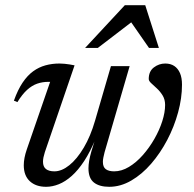

<svg xmlns="http://www.w3.org/2000/svg" viewBox="-20 -709 746 739"><path d="M407 -454.5H479L382.5 -123Q379.5 -111.5 377.8 -102.5Q376 -93.5 376 -86Q376 -66 387.2 -57.8Q398.5 -49.5 419.5 -49.5Q448 -49.5 476.2 -66.5Q504.5 -83.5 529.5 -111.8Q554.5 -140 574 -174Q593.5 -208 604.5 -242.2Q615.5 -276.5 615.5 -305Q615.5 -326 606 -341.5Q596.5 -357 584 -368.5Q571.5 -380 562 -388.8Q552.5 -397.5 552.5 -405Q552.5 -434.5 572.2 -449.5Q592 -464.5 616 -464.5Q636.5 -464.5 650.8 -455Q665 -445.5 672.8 -427.5Q680.5 -409.5 680.5 -383Q680.5 -331.5 665.5 -276.5Q650.5 -221.5 623.8 -170.5Q597 -119.5 561.8 -78.8Q526.5 -38 485.2 -14Q444 10 400.5 10Q362.5 10 341.5 -6.5Q320.5 -23 320.5 -61Q320.5 -74 323.2 -90.2Q326 -106.5 331.5 -125.5L347 -176H348.5Q327.5 -125 304 -89.2Q280.5 -53.5 256 -31.8Q231.5 -10 206.5 0Q181.5 10 157.5 10Q118 10 94.8 -11.5Q71.5 -33 71.5 -73Q71.5 -100 83 -133.5L173 -394Q171 -394 169.8 -394Q168.5 -394 166.5 -394Q143.5 -394 123.2 -387Q103 -380 84.2 -363Q65.5 -346 47 -316L33.5 -321.5Q48.5 -363.5 67 -391Q85.5 -418.5 107.5 -434.5Q129.5 -450.5 155 -457.5Q180.5 -464.5 209 -464.5Q219 -464.5 228.5 -463.5Q238 -462.5 248 -461Q258 -459.5 267 -457.5L152.5 -123Q149 -112 147.2 -103Q145.5 -94 145.5 -86.5Q145.5 -67.5 156.8 -58.5Q168 -49.5 189.5 -49.5Q217.5 -49.5 247 -73.2Q276.5 -97 302.5 -140.8Q328.5 -184.5 346 -245ZM307.5 -524.5 460.5 -689H539L591.5 -524.5H553.5L479.5 -631H495.5L356.5 -524.5Z"/></svg>

Font: Newsreader 14pt
Style: Italic
Weight: 400
Italic angle: -17°
Designer: Hugues Gentile
Foundry: Production Type
Version: Version 1.003